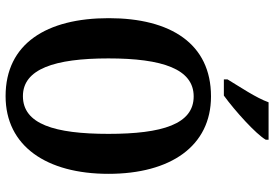

<svg xmlns="http://www.w3.org/2000/svg" viewBox="-167 -804 981 687"><g transform="rotate(90 323.5 -460.5)"><path d="M264 -784V-771H322C377 -811 460 -886 480 -921V-931H346C330 -886 291 -829 264 -784ZM324 10C503 10 602 -137 602 -358C602 -580 503 -725 325 -725C136 -725 45 -580 45 -359C45 -137 136 10 324 10ZM324 -52C227 -52 189 -165 189 -358C189 -551 227 -663 325 -663C424 -663 459 -551 459 -358C459 -165 424 -52 324 -52Z"/></g></svg>

Font: Noto Serif Myanmar ExtraCondensed
Style: Bold
Weight: 700
Width: 2
Designer: Ben Mitchell and the Monotype Design Team
Foundry: Monotype Imaging Inc.
Version: Version 2.106